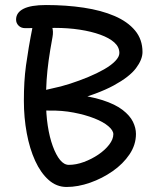

<svg xmlns="http://www.w3.org/2000/svg" viewBox="-20 -732 630 764"><path d="M245 12Q205 12 173.5 -16Q142 -44 120 -92Q98 -140 86.5 -202Q75 -264 75 -331Q75 -371 77 -405Q79 -439 83.5 -472Q88 -505 94.5 -543.5Q101 -582 111 -632Q115 -650 123.5 -656.5Q132 -663 148 -663Q161 -663 171.5 -652.5Q182 -642 187.5 -624.5Q193 -607 189 -585Q179 -531 173.5 -491Q168 -451 165.5 -413.5Q163 -376 163 -333Q163 -278 170 -232Q177 -186 190 -150.5Q203 -115 219 -95.5Q235 -76 254 -76Q283 -76 314 -87.5Q345 -99 371.5 -117Q398 -135 414.5 -156.5Q431 -178 431 -198Q431 -213 411 -230Q391 -247 355.5 -261Q320 -275 273.5 -284Q227 -293 175 -292Q147 -291 129.5 -301Q112 -311 112 -336Q112 -352 128.5 -361.5Q145 -371 187 -380Q222 -387 259 -399Q296 -411 331 -425.5Q366 -440 394 -456Q422 -472 438.5 -489Q455 -506 455 -521Q455 -545 435 -563Q415 -581 379 -594Q343 -607 297 -614Q251 -621 199 -621Q164 -621 130 -620.5Q96 -620 80 -620Q64 -620 54 -630Q44 -640 44 -654Q44 -682 73.5 -697Q103 -712 163 -712Q243 -712 313 -701.5Q383 -691 435.5 -668.5Q488 -646 517.5 -610.5Q547 -575 547 -525Q547 -495 521 -460.5Q495 -426 432.5 -392Q370 -358 263 -329L260 -358Q337 -350 388 -333.5Q439 -317 468 -294.5Q497 -272 509 -247.5Q521 -223 521 -199Q521 -156 495.5 -118Q470 -80 428.5 -51Q387 -22 338.5 -5Q290 12 245 12Z"/></svg>

Font: Shantell Sans
Style: Regular
Weight: 400
Designer: Stephen Nixon, Anya Danilova, Shantell Martin
Foundry: Arrow Type
Version: Version 1.008;[ac192a2d6]